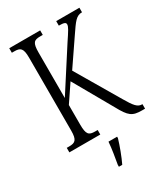

<svg xmlns="http://www.w3.org/2000/svg" viewBox="-224 -816 999 1140"><g transform="rotate(-30 275.5 -246.5)"><path d="M32 0H244V-31H227C184 -31 170 -42 170 -111V-245L249 -362L399 -98C444 -15 464 0 531 0H551V-31H547C518 -31 499 -55 464 -115L289 -412L407 -585C456 -657 473 -683 513 -683V-714H354V-683C388 -683 401 -679 401 -665C401 -649 387 -628 349 -571L170 -293V-605C170 -672 184 -683 226 -683H244V-714H32V-683H49C90 -683 106 -672 106 -607V-107C106 -42 90 -31 48 -31H32ZM244 208V221H267C287 180 312 113 324 71V61H265C261 112 252 161 244 208Z"/></g></svg>

Font: Noto Serif Lao ExtraCondensed Light
Style: Regular
Weight: 300
Width: 2
Designer: Monotype Design Team
Foundry: Monotype Imaging Inc.
Version: Version 2.003